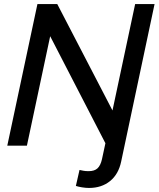

<svg xmlns="http://www.w3.org/2000/svg" viewBox="-20 -720 784 949"><path d="M420 209Q404 209 385.5 206Q367 203 355 199L373 120Q382 122 392.5 124Q403 126 418 126Q447 126 462 112Q477 98 484 67L501 -12L228 -541L113 0H16L165 -700H263L536 -174L648 -700H744L579 78Q566 141 524 175Q482 209 420 209Z"/></svg>

Font: Red Hat Display Medium
Style: Italic
Weight: 500
Italic angle: -12°
Designer: Pentagram, MCKL
Foundry: Pentagram, MCKL
Version: Version 1.023; ttfautohint (v1.8.3)